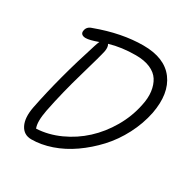

<svg xmlns="http://www.w3.org/2000/svg" viewBox="-163 -861 980 1003"><g transform="rotate(30 327.0 -359.0)"><path d="M157.2 0Q110.8 0 90.3 -40.8Q69.8 -81.5 83 -149.9Q123 -351.1 199.2 -586.9Q205.1 -606 210.9 -618.2Q161.1 -600.1 138.2 -600.1Q122.6 -600.1 114.7 -607.2Q106.9 -614.3 108.9 -627Q112.3 -654.3 142.1 -663.1Q290 -717.8 419.9 -717.8Q548.3 -717.8 605 -641.8Q661.6 -565.9 637.2 -437Q622.6 -364.7 587.2 -296.6Q551.8 -228.5 502.7 -175.5Q453.6 -122.6 396.2 -82.5Q338.9 -42.5 276.9 -21.2Q214.8 0 157.2 0ZM150.9 -168.9Q136.7 -95.2 150.9 -61Q222.7 -64.5 292.2 -96.2Q361.8 -127.9 417.2 -179Q472.7 -230 512.9 -299.1Q553.2 -368.2 568.8 -444.8Q579.1 -490.7 574.2 -529.1Q569.3 -567.4 551.5 -595.2Q533.7 -623 498 -638.4Q462.4 -653.8 411.1 -653.8Q326.2 -653.8 254.9 -632.8Q264.2 -618.7 259.8 -591.8Q253.4 -560.1 214.4 -426Q175.3 -292 150.9 -168.9Z"/></g></svg>

Font: Shantell Sans Bouncy
Style: Italic
Weight: 300
Italic angle: -11.31°
Designer: Stephen Nixon, Anya Danilova, Shantell Martin
Foundry: Arrow Type
Version: Version 1.006;[9816181b4]